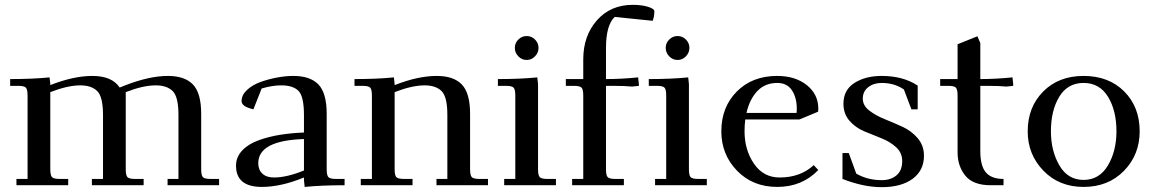

<svg xmlns="http://www.w3.org/2000/svg" viewBox="-20 -766 4771 794"><path d="M22 -411V-439Q115 -439 185 -446L188 -418V-414Q284 -452 362 -452Q443 -452 475 -404L500 -414Q599 -452 674 -452Q744 -452 778 -416.5Q812 -381 812 -295V-66Q812 -41 819 -33.5Q826 -26 851 -26H886V0H673V-26H718V-290Q718 -366 694 -389.5Q670 -413 624 -413Q572 -413 500 -385V-66Q500 -41 507 -33.5Q514 -26 539 -26H574V0H360V-26H406V-290Q406 -366 382 -389.5Q358 -413 312 -413Q260 -413 188 -385V-66Q188 -41 195 -33.5Q202 -26 227 -26H262V0H48V-26H94V-371Q94 -396 87 -403.5Q80 -411 55 -411Z M956 -81Q956 -116 981 -143Q1006 -170 1048.5 -185.5Q1091 -201 1138 -208.5Q1185 -216 1237 -218V-290Q1237 -367 1214.5 -390Q1192 -413 1143 -413Q1106 -413 1062 -400L1028 -314Q979 -325 979 -348Q979 -373 1001.5 -394Q1024 -415 1057.5 -427Q1091 -439 1126.5 -445.5Q1162 -452 1193 -452Q1263 -452 1297 -416.5Q1331 -381 1331 -295V-66Q1331 -41 1338 -33.5Q1345 -26 1370 -26H1405V0Q1310 0 1240 7L1237 -21V-32Q1142 7 1063 7Q956 7 956 -81ZM1048 -91Q1048 -64 1065 -48Q1082 -32 1113 -32Q1166 -32 1237 -61V-191Q1048 -185 1048 -91Z M1446 -411V-439Q1539 -439 1609 -446L1612 -418V-414Q1708 -452 1786 -452Q1856 -452 1890 -416.5Q1924 -381 1924 -295V-66Q1924 -41 1931 -33.5Q1938 -26 1963 -26H1998V0H1785V-26H1830V-290Q1830 -366 1806 -389.5Q1782 -413 1736 -413Q1684 -413 1612 -385V-66Q1612 -41 1619 -33.5Q1626 -26 1651 -26H1686V0H1472V-26H1518V-371Q1518 -396 1511 -403.5Q1504 -411 1479 -411Z M2039 -411V-439Q2132 -439 2202 -446L2205 -418V-66Q2205 -41 2212 -33.5Q2219 -26 2244 -26H2279V0H2065V-26H2111V-371Q2111 -396 2104 -403.5Q2097 -411 2072 -411ZM2123.5 -533Q2109 -548 2109 -568Q2109 -588 2123.5 -602.5Q2138 -617 2158 -617Q2178 -617 2192.5 -602.5Q2207 -588 2207 -568Q2207 -548 2192.5 -533Q2178 -518 2158 -518Q2138 -518 2123.5 -533Z M2320 -411V-439H2392V-520Q2392 -618 2448.5 -682Q2505 -746 2597 -746Q2633 -746 2659.5 -738Q2686 -730 2686 -719Q2686 -697 2679 -680L2522 -696Q2486 -662 2486 -567V-439Q2549 -439 2619 -446L2622 -418V-411L2594 -408Q2564 -411 2517 -411H2486V-66Q2486 -41 2493 -33.5Q2500 -26 2525 -26H2560V0H2346V-26H2392V-371Q2392 -396 2385 -403.5Q2378 -411 2353 -411Z M2663 -411V-439Q2756 -439 2826 -446L2829 -418V-66Q2829 -41 2836 -33.5Q2843 -26 2868 -26H2903V0H2689V-26H2735V-371Q2735 -396 2728 -403.5Q2721 -411 2696 -411ZM2747.5 -533Q2733 -548 2733 -568Q2733 -588 2747.5 -602.5Q2762 -617 2782 -617Q2802 -617 2816.5 -602.5Q2831 -588 2831 -568Q2831 -548 2816.5 -533Q2802 -518 2782 -518Q2762 -518 2747.5 -533Z M2963 -223Q2963 -323 3027 -387.5Q3091 -452 3194 -452Q3269 -452 3316.5 -414Q3364 -376 3364 -317Q3364 -308 3363 -304L3286 -272H3062Q3059 -248 3059 -223Q3059 -146 3098 -89Q3137 -32 3204 -32Q3290 -32 3345 -83L3364 -63Q3297 7 3194 7Q3093 7 3028 -60Q2963 -127 2963 -223ZM3067 -299H3274Q3275 -305 3275 -317Q3275 -362 3255 -392.5Q3235 -423 3194 -423Q3144 -423 3112 -389.5Q3080 -356 3067 -299Z M3464 -26V-133H3490L3521 -48Q3568 -21 3626 -21Q3664 -21 3687.5 -41Q3711 -61 3711 -100Q3711 -134 3686 -157Q3661 -180 3625.5 -194Q3590 -208 3554 -223Q3518 -238 3493 -266.5Q3468 -295 3468 -337Q3468 -394 3513.5 -423Q3559 -452 3626 -452Q3715 -452 3775 -412V-314H3749L3718 -396Q3679 -423 3626 -423Q3593 -423 3570.5 -405.5Q3548 -388 3548 -358Q3548 -330 3574 -309.5Q3600 -289 3637 -274Q3674 -259 3711.5 -242Q3749 -225 3775 -194.5Q3801 -164 3801 -122Q3801 -61 3754 -26.5Q3707 8 3626 8Q3551 8 3464 -26Z M3868 -411V-439H3940V-583L4022 -616L4034 -588V-439Q4097 -439 4167 -446L4170 -418V-411L4142 -408Q4112 -411 4065 -411H4034V-141Q4034 -80 4057 -53Q4080 -26 4130 -26V0H4077Q4004 0 3972 -39.5Q3940 -79 3940 -136V-371Q3940 -396 3933 -403.5Q3926 -411 3901 -411Z M4230 -223Q4230 -323 4294 -387.5Q4358 -452 4461 -452Q4565 -452 4629 -388Q4693 -324 4693 -223Q4693 -126 4628 -59.5Q4563 7 4461 7Q4360 7 4295 -60Q4230 -127 4230 -223ZM4326 -223Q4326 -142 4361 -82Q4396 -22 4461 -22Q4526 -22 4561.5 -81.5Q4597 -141 4597 -223Q4597 -309 4562 -366Q4527 -423 4461 -423Q4395 -423 4360.5 -366Q4326 -309 4326 -223Z"/></svg>

Font: Dihjauti
Style: Bold
Weight: 700
Designer: T. Christopher White
Version: Version 3.0.0